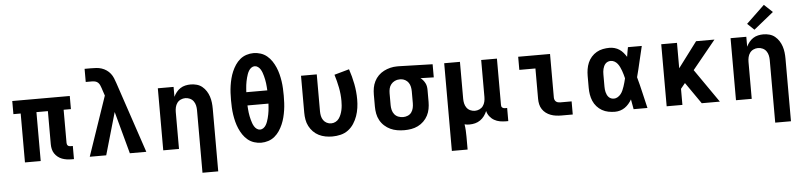

<svg xmlns="http://www.w3.org/2000/svg" viewBox="-52 -1080 6704 1603"><g transform="rotate(-5 3300.0 -279.0)"><path d="M510 8Q490 8 469.5 5Q449 2 430.5 -5Q412 -12 395.5 -25Q379 -38 368 -55Q357 -72 352.5 -92Q348 -112 348 -132V-410H252V0H120V-410H59V-520H541V-410H480V-132Q480 -126 482 -120Q484 -114 488 -110Q492 -106 498 -104Q504 -102 510 -102H530V8Z M663 0 833 -498 813 -558Q813 -558 813 -558Q813 -558 813 -558V-559Q808 -572 803 -585Q798 -598 788 -608Q778 -618 764.5 -621.5Q751 -625 737 -625H684V-735H737Q760 -735 782.5 -733.5Q805 -732 826.5 -725Q848 -718 867 -705Q886 -692 900 -674Q914 -656 922.5 -635Q931 -614 938 -593L1137 0H999L903 -354L801 0Z M1589 215V-310Q1589 -330 1584.5 -349.5Q1580 -369 1568.5 -385Q1557 -401 1538.5 -409.5Q1520 -418 1500 -418Q1480 -418 1461.5 -409.5Q1443 -401 1431.5 -385Q1420 -369 1415.5 -349.5Q1411 -330 1411 -310V0H1279V-520H1411V-437Q1421 -458 1435 -475.5Q1449 -493 1468 -505.5Q1487 -518 1509.5 -523Q1532 -528 1554 -528Q1580 -528 1605.5 -521Q1631 -514 1651 -497.5Q1671 -481 1685 -459Q1699 -437 1707 -412.5Q1715 -388 1718 -362Q1721 -336 1721 -310V215Z M2100 8Q2070 8 2040.5 -1.5Q2011 -11 1987.5 -30.5Q1964 -50 1947 -75.5Q1930 -101 1918 -129Q1906 -157 1898.5 -186.5Q1891 -216 1886.5 -246Q1882 -276 1880.5 -306.5Q1879 -337 1879 -368Q1879 -398 1880.5 -428.5Q1882 -459 1886.5 -489Q1891 -519 1898.5 -548.5Q1906 -578 1918 -606Q1930 -634 1947 -659.5Q1964 -685 1987.5 -704.5Q2011 -724 2040.5 -733.5Q2070 -743 2100 -743Q2130 -743 2159.5 -733.5Q2189 -724 2212.5 -704.5Q2236 -685 2253 -659.5Q2270 -634 2282 -606Q2294 -578 2301.5 -548.5Q2309 -519 2313.5 -489Q2318 -459 2319.5 -428.5Q2321 -398 2321 -368Q2321 -337 2319.5 -306.5Q2318 -276 2313.5 -246Q2309 -216 2301.5 -186.5Q2294 -157 2282 -129Q2270 -101 2253 -75.5Q2236 -50 2212.5 -30.5Q2189 -11 2159.5 -1.5Q2130 8 2100 8ZM2188 -423Q2187 -438 2186 -453Q2185 -468 2183 -483.5Q2181 -499 2178 -514Q2175 -529 2171 -544Q2167 -559 2162 -573Q2157 -587 2149 -600.5Q2141 -614 2128 -623.5Q2115 -633 2100 -633Q2085 -633 2072 -623.5Q2059 -614 2051 -600.5Q2043 -587 2038 -573Q2033 -559 2029 -544Q2025 -529 2022 -514Q2019 -499 2017 -483.5Q2015 -468 2014 -453Q2013 -438 2012 -423ZM2100 -102Q2115 -102 2128 -111.5Q2141 -121 2149 -134.5Q2157 -148 2162 -162Q2167 -176 2171 -191Q2175 -206 2178 -221Q2181 -236 2183 -251.5Q2185 -267 2186 -282Q2187 -297 2188 -312H2012Q2013 -297 2014 -282Q2015 -267 2017 -251.5Q2019 -236 2022 -221Q2025 -206 2029 -191Q2033 -176 2038 -162Q2043 -148 2051 -134.5Q2059 -121 2072 -111.5Q2085 -102 2100 -102Z M2696 8Q2667 8 2638 2.5Q2609 -3 2583 -16Q2557 -29 2536.5 -50Q2516 -71 2502.5 -97Q2489 -123 2484 -152Q2479 -181 2479 -210V-520H2611V-210Q2611 -191 2615 -171.5Q2619 -152 2630 -136Q2641 -120 2658.5 -111Q2676 -102 2696 -102Q2715 -102 2732.5 -111Q2750 -120 2761 -135.5Q2772 -151 2779 -169Q2786 -187 2790 -205.5Q2794 -224 2795.5 -243Q2797 -262 2797 -281Q2797 -338 2786 -394Q2775 -450 2758 -504L2883 -539Q2904 -477 2916.5 -412.5Q2929 -348 2929 -282Q2929 -247 2924 -212Q2919 -177 2907.5 -144Q2896 -111 2876.5 -81Q2857 -51 2829 -30Q2801 -9 2766 -0.5Q2731 8 2696 8Z M3299 8Q3269 8 3239.5 3Q3210 -2 3183 -14.5Q3156 -27 3133.5 -47.5Q3111 -68 3096.5 -94.5Q3082 -121 3076.5 -150.5Q3071 -180 3071 -210V-310Q3071 -339 3076 -367Q3081 -395 3094 -421Q3107 -447 3127.5 -467.5Q3148 -488 3173.5 -501Q3199 -514 3227 -521Q3255 -528 3284 -528Q3288 -528 3292 -528Q3296 -528 3300 -528L3582 -520V-410L3471 -413Q3483 -404 3492.5 -392.5Q3502 -381 3509 -367.5Q3516 -354 3518.5 -339.5Q3521 -325 3521 -310V-210Q3521 -180 3515.5 -151Q3510 -122 3496.5 -96Q3483 -70 3461.5 -49Q3440 -28 3413.5 -15Q3387 -2 3358 3Q3329 8 3299 8ZM3299 -102Q3319 -102 3338 -110Q3357 -118 3368.5 -134Q3380 -150 3384.5 -170Q3389 -190 3389 -210V-310Q3389 -329 3385 -348Q3381 -367 3370.5 -382.5Q3360 -398 3343 -407.5Q3326 -417 3307 -418H3300Q3298 -418 3296.5 -418Q3295 -418 3294 -418Q3274 -418 3255.5 -409Q3237 -400 3224.5 -384.5Q3212 -369 3207.5 -349.5Q3203 -330 3203 -310V-210Q3203 -190 3208 -169.5Q3213 -149 3226 -133Q3239 -117 3258.5 -109.5Q3278 -102 3299 -102Z M3679 215V-520H3811V-210Q3811 -190 3815.5 -170.5Q3820 -151 3831.5 -135Q3843 -119 3861.5 -110.5Q3880 -102 3900 -102Q3920 -102 3938.5 -110.5Q3957 -119 3968.5 -135Q3980 -151 3984.5 -170.5Q3989 -190 3989 -210V-520H4121V-132Q4121 -126 4122.5 -120Q4124 -114 4128.5 -110Q4133 -106 4139 -104Q4145 -102 4151 -102H4170V8H4151Q4125 8 4100 3.5Q4075 -1 4053 -13.5Q4031 -26 4015 -46.5Q3999 -67 3993 -92Q3984 -70 3969.5 -50.5Q3955 -31 3935.5 -17.5Q3916 -4 3893 2Q3870 8 3846 8Q3835 8 3824.5 7Q3814 6 3804 3Q3808 29 3809.5 55Q3811 81 3811 107V215Z M4615 0Q4593 0 4570.5 -3Q4548 -6 4526.5 -14Q4505 -22 4487 -35.5Q4469 -49 4456.5 -68Q4444 -87 4439 -109.5Q4434 -132 4434 -155V-410H4299V-520H4566V-155Q4566 -145 4569.5 -136Q4573 -127 4580 -121Q4587 -115 4596.5 -112.5Q4606 -110 4615 -110H4711V0Z M5065 8Q5037 8 5009 2.5Q4981 -3 4956.5 -17Q4932 -31 4913 -52.5Q4894 -74 4883 -100Q4872 -126 4867.5 -154Q4863 -182 4863 -210V-310Q4863 -338 4867.5 -366Q4872 -394 4883 -420Q4894 -446 4913 -467.5Q4932 -489 4956.5 -503Q4981 -517 5009 -522.5Q5037 -528 5065 -528Q5086 -528 5107.5 -522Q5129 -516 5147 -504Q5165 -492 5179 -475.5Q5193 -459 5205 -440Q5208 -460 5211.5 -480Q5215 -500 5219 -520H5335Q5319 -456 5304.5 -391.5Q5290 -327 5273 -263Q5291 -198 5306 -132Q5321 -66 5337 0H5221Q5217 -21 5213.5 -41.5Q5210 -62 5206 -83Q5195 -64 5180.5 -47Q5166 -30 5148 -17.5Q5130 -5 5108.5 1.5Q5087 8 5065 8ZM5065 -102Q5082 -102 5097.5 -111.5Q5113 -121 5123.5 -134.5Q5134 -148 5141 -164Q5148 -180 5153.5 -196.5Q5159 -213 5163.5 -229.5Q5168 -246 5172 -263Q5168 -279 5163.5 -295.5Q5159 -312 5153 -328Q5147 -344 5140 -359Q5133 -374 5122.5 -387.5Q5112 -401 5097 -409.5Q5082 -418 5065 -418Q5053 -418 5041.5 -413.5Q5030 -409 5021.5 -400Q5013 -391 5008 -380Q5003 -369 5000 -357.5Q4997 -346 4996 -334Q4995 -322 4995 -310V-210Q4995 -198 4996 -186Q4997 -174 5000 -162.5Q5003 -151 5008 -140Q5013 -129 5021.5 -120Q5030 -111 5041.5 -106.5Q5053 -102 5065 -102Z M5498 0V-520H5630V-307L5790 -520H5944L5749 -281L5944 0H5792L5667 -180L5630 -135V0Z M6389 215V-310Q6389 -330 6384.5 -349.5Q6380 -369 6368.5 -385Q6357 -401 6338.5 -409.5Q6320 -418 6300 -418Q6280 -418 6261.5 -409.5Q6243 -401 6231.5 -385Q6220 -369 6215.5 -349.5Q6211 -330 6211 -310V0H6079V-520H6211V-437Q6221 -458 6235 -475.5Q6249 -493 6268 -505.5Q6287 -518 6309.5 -523Q6332 -528 6354 -528Q6380 -528 6405.5 -521Q6431 -514 6451 -497.5Q6471 -481 6485 -459Q6499 -437 6507 -412.5Q6515 -388 6518 -362Q6521 -336 6521 -310V215ZM6284 -573 6227 -627 6380 -773 6450 -707Z"/></g></svg>

Font: Iosevka SS04 XBd Ex
Style: Regular
Weight: 800
Width: 7
Monospace: yes
Designer: Belleve Invis
Foundry: Belleve Invis
Version: Version 19.0.0; ttfautohint (v1.8.4)